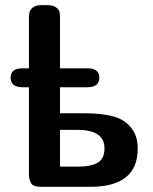

<svg xmlns="http://www.w3.org/2000/svg" viewBox="-20 -722 590 742"><path d="M21 -421.9Q21 -458 66.9 -458H91.8V-649.9Q91.8 -666 94 -675Q96.2 -684.1 107.2 -693.1Q118.2 -702.1 140.1 -702.1H163.1Q185.1 -702.1 196.5 -693.6Q208 -685.1 210 -676.5Q211.9 -668 211.9 -652.8V-458H317.9Q363.8 -458 363.8 -421.9Q363.8 -384.8 317.9 -384.8H211.9V-284.2H308.1Q378.9 -284.2 423.3 -270.5Q467.8 -256.8 492.2 -221.2Q512.2 -192.4 512.2 -147Q512.2 0 328.1 0H142.1Q124 0 113 -3.9Q102.1 -7.8 98.1 -17.8Q94.2 -27.8 93 -33.9Q91.8 -40 91.8 -54.2V-384.8H67.9Q21 -384.8 21 -421.9ZM211.9 -78.1H282.2Q332 -78.1 357.9 -93.5Q383.8 -108.9 383.8 -148.9Q383.8 -219.7 279.8 -220.2H211.9Z"/></svg>

Font: CMU Sans Serif
Style: Bold
Weight: 700
Version: Version 0.7.0